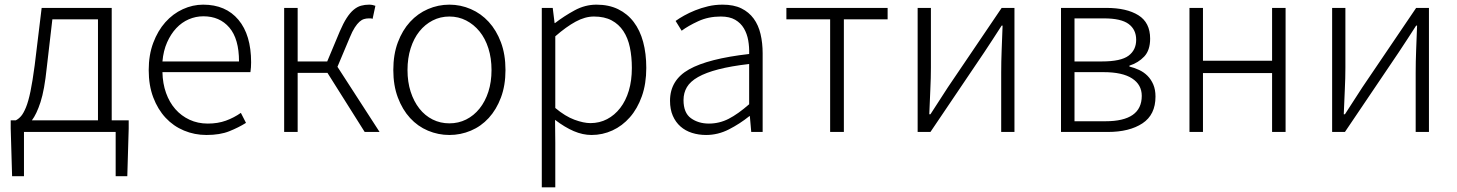

<svg xmlns="http://www.w3.org/2000/svg" viewBox="-20 -567 6260 825"><path d="M26 -15V-50H48Q60 -56 70.5 -68Q81 -80 91.5 -105.5Q102 -131 111 -174.5Q120 -218 129 -286L159 -533H460V-50H533V-15L527 190H477V0H83V190H32ZM401 -50V-484H205L181 -277Q171 -180 154 -128Q137 -76 117 -50Z M867 13Q816 13 770.5 -6Q725 -25 691.5 -61Q658 -97 638.5 -148.5Q619 -200 619 -266Q619 -331 638.5 -383Q658 -435 690.5 -471.5Q723 -508 765.5 -527.5Q808 -547 853 -547Q950 -547 1004.5 -482Q1059 -417 1059 -299Q1059 -277 1056 -257H678Q679 -208 693.5 -167.5Q708 -127 733.5 -98Q759 -69 794.5 -52.5Q830 -36 873 -36Q916 -36 950.5 -48.5Q985 -61 1015 -82L1037 -39Q1005 -19 965 -3Q925 13 867 13ZM1007 -303Q1007 -400 965.5 -448.5Q924 -497 854 -497Q821 -497 791 -484Q761 -471 737.5 -446Q714 -421 698 -385Q682 -349 678 -303Z M1259 -533V-303H1386L1440 -432Q1455 -467 1469.5 -489.5Q1484 -512 1499.5 -525Q1515 -538 1531.5 -542.5Q1548 -547 1566 -547Q1574 -547 1581 -545.5Q1588 -544 1593 -542L1581 -486Q1576 -488 1573 -488Q1570 -488 1564 -488Q1554 -488 1544 -485Q1534 -482 1524.5 -473.5Q1515 -465 1504.5 -449Q1494 -433 1483 -406L1430 -280L1611 0H1547L1387 -254H1259V0H1201V-533Z M1911 13Q1863 13 1819 -5.5Q1775 -24 1742 -60Q1709 -96 1689.5 -148Q1670 -200 1670 -266Q1670 -333 1689.5 -385Q1709 -437 1742 -473Q1775 -509 1819 -528Q1863 -547 1911 -547Q1959 -547 2003 -528Q2047 -509 2080 -473Q2113 -437 2132.5 -385Q2152 -333 2152 -266Q2152 -200 2132.5 -148Q2113 -96 2080 -60Q2047 -24 2003 -5.5Q1959 13 1911 13ZM1911 -37Q1950 -37 1983 -53.5Q2016 -70 2040.5 -100.5Q2065 -131 2078.5 -173Q2092 -215 2092 -266Q2092 -317 2078.5 -359.5Q2065 -402 2040.5 -432Q2016 -462 1983 -479Q1950 -496 1911 -496Q1872 -496 1839 -479Q1806 -462 1782 -432Q1758 -402 1744.5 -359.5Q1731 -317 1731 -266Q1731 -215 1744.5 -173Q1758 -131 1782 -100.5Q1806 -70 1839 -53.5Q1872 -37 1911 -37Z M2355 -533 2363 -468H2365Q2404 -498 2449 -522.5Q2494 -547 2543 -547Q2596 -547 2636 -527.5Q2676 -508 2703 -472.5Q2730 -437 2743.5 -387Q2757 -337 2757 -275Q2757 -207 2738 -153.5Q2719 -100 2686.5 -63Q2654 -26 2611.5 -6.5Q2569 13 2522 13Q2484 13 2445.5 -3.5Q2407 -20 2365 -52L2366 46V238H2308V-533ZM2366 -103Q2409 -67 2448.5 -52.5Q2488 -38 2517 -38Q2556 -38 2588.5 -55Q2621 -72 2645 -103Q2669 -134 2682 -177.5Q2695 -221 2695 -275Q2695 -323 2686.5 -363.5Q2678 -404 2658.5 -433.5Q2639 -463 2608 -479.5Q2577 -496 2532 -496Q2494 -496 2453.5 -474Q2413 -452 2366 -411Z M3014 13Q2982 13 2953.5 4Q2925 -5 2904 -23.5Q2883 -42 2871 -69.5Q2859 -97 2859 -134Q2859 -223 2941 -269Q3023 -315 3199 -335Q3200 -365 3195 -393.5Q3190 -422 3176.5 -445Q3163 -468 3139 -482Q3115 -496 3077 -496Q3024 -496 2980.5 -476Q2937 -456 2909 -435L2883 -477Q2898 -488 2919.5 -500Q2941 -512 2967 -522.5Q2993 -533 3022.5 -540Q3052 -547 3085 -547Q3133 -547 3165.5 -531Q3198 -515 3218.5 -487Q3239 -459 3248 -420.5Q3257 -382 3257 -338V0H3208L3202 -68H3200Q3159 -35 3112 -11Q3065 13 3014 13ZM3026 -36Q3071 -36 3111 -56.5Q3151 -77 3199 -119V-292Q3121 -283 3067 -269Q3013 -255 2979.5 -236Q2946 -217 2931.5 -192.5Q2917 -168 2917 -137Q2917 -82 2949 -59Q2981 -36 3026 -36Z M3359 -533H3794V-484H3606V0H3547V-484H3359Z M3923 -533H3980V-276Q3980 -233 3977.5 -181.5Q3975 -130 3973 -76H3978Q3994 -101 4015.5 -134Q4037 -167 4053 -192L4284 -533H4339V0H4282V-256Q4282 -301 4284 -352Q4286 -403 4288 -457H4284Q4268 -432 4246.5 -399Q4225 -366 4209 -342L3978 0H3923Z M4539 -533H4734Q4821 -533 4871.5 -501.5Q4922 -470 4922 -401Q4922 -351 4896.5 -324Q4871 -297 4833 -285V-281Q4854 -276 4874.5 -266.5Q4895 -257 4910.5 -241.5Q4926 -226 4935.5 -204Q4945 -182 4945 -152Q4945 -74 4889 -37Q4833 0 4740 0H4539ZM4597 -46H4730Q4886 -46 4886 -155Q4886 -203 4844.5 -230Q4803 -257 4722 -257H4597ZM4597 -488V-303H4715Q4796 -303 4829 -327.5Q4862 -352 4862 -396Q4862 -440 4829.5 -464Q4797 -488 4724 -488Z M5149 -533V-306H5446V-533H5504V0H5446V-253H5149V0H5091V-533Z M5704 -533H5761V-276Q5761 -233 5758.5 -181.5Q5756 -130 5754 -76H5759Q5775 -101 5796.5 -134Q5818 -167 5834 -192L6065 -533H6120V0H6063V-256Q6063 -301 6065 -352Q6067 -403 6069 -457H6065Q6049 -432 6027.5 -399Q6006 -366 5990 -342L5759 0H5704Z"/></svg>

Font: Kinto Sans Light
Style: Regular
Weight: 300
Designer: Authors: Ryoko NISHIZUKA  (kana & ideographs); Paul D. Hunt (Latin, Greek & Cyrillic); Wenlong ZHANG  (bopomofo); Sandol
Foundry: Adobe Systems Incorporated, ookami Inc.
Version: Version 0.001